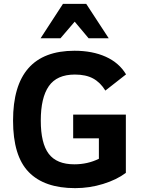

<svg xmlns="http://www.w3.org/2000/svg" viewBox="-20 -950 731 984"><path d="M520 -485.8Q494.1 -527.8 457 -547.9Q419.9 -567.9 363.8 -567.9Q271.5 -567.9 230.2 -508.5Q189 -449.2 189 -332Q189 -215.8 229.7 -161.9Q270.5 -107.9 360.8 -107.9Q429.2 -107.9 486.8 -136.2V-241.2H355V-362.8H625V-64Q578.1 -28.8 508.5 -7.3Q439 14.2 365.2 14.2Q207 14.2 127 -68.4Q46.9 -150.9 46.9 -332Q46.9 -689.9 361.8 -689.9Q453.6 -689.9 522 -659.2Q590.3 -628.4 626 -568.8ZM434.1 -753.9 362.8 -838.9 290 -753.9H188L302.7 -930.2H421.9L537.1 -753.9Z"/></svg>

Font: Clear Sans
Style: Bold
Weight: 700
Foundry: Intel Corporation
Version: Version 1.00